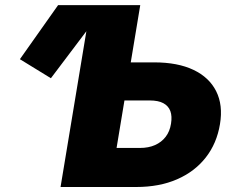

<svg xmlns="http://www.w3.org/2000/svg" viewBox="-20 -748 932 768"><path d="M183.6 -435.1 59.6 -511.2 212.4 -727.5H404.3ZM426.3 -498.5H597.2Q690.9 -498.5 753.9 -468.5Q816.9 -438.5 844.7 -383.1Q872.6 -327.6 859.9 -251.5Q847.2 -174.3 803 -117.9Q758.8 -61.5 688.2 -30.8Q617.7 0 524.9 0H222.2L342.8 -727.5H541L446.3 -156.2H539.6Q574.2 -156.2 600.1 -167.7Q626 -179.2 642.6 -200.7Q659.2 -222.2 664.1 -253.4Q668.9 -283.2 661.4 -303.7Q653.8 -324.2 633.5 -335.2Q613.3 -346.2 578.1 -346.2H400.9Z"/></svg>

Font: Inter 16pt Black
Style: Italic
Weight: 900
Italic angle: -9.3988°
Version: Version 4.001;git-66647c0bb